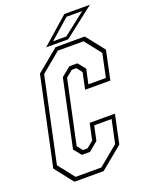

<svg xmlns="http://www.w3.org/2000/svg" viewBox="-164 -929 789 1011"><g transform="rotate(-20 230.0 -424.0)"><path d="M73.5 0 -7.5 -103 97.5 -597 222.5 -700H386L467.5 -597L433.5 -436H292L311.5 -528L287.5 -558.5H261.5L224.5 -528L148.5 -172L172.5 -141.5H198.5L235.5 -172L255 -264H396.5L362.5 -103L237 0ZM88 -22H232L342.5 -113L370.5 -243.5H273L255.5 -162L204 -119.5H158.5L124.5 -162L204.5 -538.5L256 -580.5H301.5L335.5 -538.5L318 -457H416L443.5 -587.5L371.5 -678.5H227.5L117.5 -587.5L16.5 -113ZM175.5 -716 325.5 -848H469L299 -716ZM221 -733.5H295L419 -830.5H331.5Z"/></g></svg>

Font: Tourney Condensed ExtraLight
Style: Italic
Weight: 200
Width: 3
Italic angle: -12°
Designer: Tyler Finck
Foundry: Etcetera Type Co
Version: Version 1.010; ttfautohint (v1.8.3)